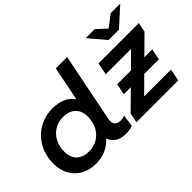

<svg xmlns="http://www.w3.org/2000/svg" viewBox="-105 -1117 1498 1498"><g transform="rotate(-45 643.5 -368.5)"><path d="M583 -151Q583 -124 599 -110Q615 -96 643 -96Q668 -96 690 -105L677 -6Q644 7 600 7Q548 7 513.5 -15Q479 -37 465 -77Q429 -36 379.5 -14.5Q330 7 270 7Q204 7 150.5 -21Q97 -49 66 -102.5Q35 -156 35 -228Q35 -318 74 -389Q113 -460 181.5 -500Q250 -540 335 -540Q398 -540 444.5 -519Q491 -498 517 -457L574 -742H699L586 -175Q583 -162 583 -151ZM485 -300Q485 -363 448 -398.5Q411 -434 344 -434Q292 -434 250 -408.5Q208 -383 184.5 -337.5Q161 -292 161 -234Q161 -171 198 -135.5Q235 -100 302 -100Q354 -100 396 -125.5Q438 -151 461.5 -196.5Q485 -242 485 -300ZM1266 -455 1124 -315H1211L1193 -223H1031L907 -100H1203L1183 0H722L737 -79L884 -224H807L825 -316H977L1096 -434H817L837 -534H1282ZM1287 -744 1136 -607H1022L906 -744H1006L1085 -670L1182 -744Z"/></g></svg>

Font: Montserrat Alternates SemiBold
Style: Italic
Weight: 600
Italic angle: -11.3°
Designer: Julieta Ulanovsky
Foundry: Julieta Ulanovsky
Version: Version 7.200